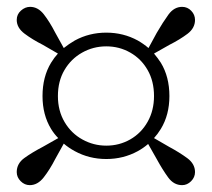

<svg xmlns="http://www.w3.org/2000/svg" viewBox="-20 -644 618 560"><path d="M104 -363.8Q104 -419.9 128.9 -460.9Q138.2 -476.1 148.9 -487.8L105 -513.2Q74.2 -528.8 51.5 -545.9Q28.8 -563 28.8 -585.9Q28.8 -602.1 41 -613Q53.2 -624 67.9 -624Q90.8 -624 107.9 -602.1Q125 -580.1 141.1 -548.8L166 -503.9Q181.2 -516.1 198.2 -525.9Q240.2 -548.8 290 -548.8Q339.8 -548.8 381.8 -525.9Q398.9 -516.1 413.1 -503.9L437 -547.9Q455.1 -579.1 471.4 -601.6Q487.8 -624 511.2 -624Q526.9 -624 537.8 -612.5Q548.8 -601.1 548.8 -585.9Q548.8 -562 526.9 -545.4Q504.9 -528.8 474.1 -513.2L429.2 -487.8Q439.9 -475.1 449.2 -460.9Q474.1 -419.9 474.1 -363.8Q474.1 -309.1 449.2 -268.1Q439.9 -252.9 429.2 -241.2L473.1 -215.8Q503.9 -199.2 526.4 -182.6Q548.8 -166 548.8 -142.1Q548.8 -127 537.4 -115.5Q525.9 -104 511.2 -104Q486.8 -104 470.5 -126.5Q454.1 -148.9 437 -180.2L412.1 -224.1Q397.9 -211.9 381.8 -203.1Q339.8 -180.2 290 -180.2Q240.2 -180.2 198.2 -203.1Q180.2 -212.9 166 -225.1L141.1 -180.2Q125 -148.9 107.4 -126.5Q89.8 -104 66.9 -104Q51.8 -104 40.3 -115.5Q28.8 -127 28.8 -142.1Q28.8 -167 51 -183.1Q73.2 -199.2 105 -215.8L149.9 -241.2Q138.2 -252.9 128.9 -268.1Q104 -309.1 104 -363.8ZM148.9 -363.8Q148.9 -320.8 168.5 -287.8Q188 -254.9 220.5 -237.1Q252.9 -219.2 290 -219.2Q328.1 -219.2 360.1 -237.5Q392.1 -255.9 410.6 -288.8Q429.2 -321.8 429.2 -363.8Q429.2 -407.2 410.6 -439.7Q392.1 -472.2 360.1 -490.5Q328.1 -508.8 290 -508.8Q252 -508.8 219.5 -490.5Q187 -472.2 168 -439.7Q148.9 -407.2 148.9 -363.8Z"/></svg>

Font: Dream Han Serif CN W16
Style: Regular
Weight: 625
Designer: Adobe
Foundry: Pal3love
Version: Version 3.00; Sans 2.004; Serif 2.001